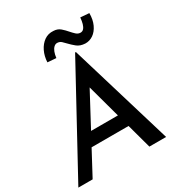

<svg xmlns="http://www.w3.org/2000/svg" viewBox="-217 -1082 1133 1222"><g transform="rotate(-30 349.5 -471.5)"><path d="M104 0H-1L411 -755H417L644 0H521L361 -586L444 -636ZM227 -272H486L510 -180H184ZM496 -772Q459 -774 436.5 -792.5Q414 -811 396 -830Q384 -843 372.5 -853.5Q361 -864 344 -865Q330 -866 318.5 -855.5Q307 -845 300 -827Q293 -809 290 -784L227 -789Q229 -833 246.5 -869Q264 -905 293 -925.5Q322 -946 360 -943Q390 -942 410 -924.5Q430 -907 446 -888Q460 -872 473 -860Q486 -848 502 -847Q518 -846 528 -857Q538 -868 543.5 -887.5Q549 -907 551 -932L615 -927Q615 -879 598.5 -843.5Q582 -808 555 -789.5Q528 -771 496 -772Z"/></g></svg>

Font: Josefin Sans Medium
Style: Italic
Weight: 500
Italic angle: -7°
Designer: Santiago Orozco
Foundry: Typemade
Version: Version 2.000